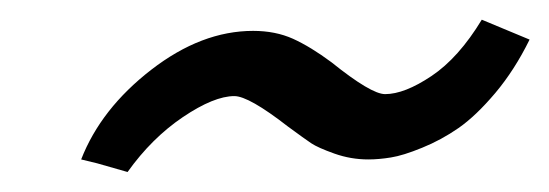

<svg xmlns="http://www.w3.org/2000/svg" viewBox="-20 -372 555 194"><path d="M78.1 -207 62 -210.9Q82 -262.2 132.8 -301.5Q183.6 -340.8 235.8 -340.8Q258.3 -340.8 276.1 -332.8Q293.9 -324.7 314.9 -309.1Q355 -276.9 369.1 -276.9Q388.7 -276.9 416 -295.2Q443.4 -313.5 466.8 -352.1L515.1 -332Q500 -301.3 480.5 -278.1Q460.9 -254.9 443.4 -242.7Q425.8 -230.5 406.5 -222.7Q387.2 -214.8 375 -212.9Q362.8 -210.9 352.1 -210.9Q334.5 -210.9 317.9 -216.8Q301.3 -222.7 294.4 -227.3Q287.6 -231.9 271 -244.1Q231.4 -274.9 216.8 -274.9Q196.3 -274.9 164.8 -253.7Q133.3 -232.4 108.9 -198.2Z"/></svg>

Font: Linux Libertine
Style: Bold Italic
Weight: 700
Italic angle: -11.5°
Designer: Philipp H. Poll
Foundry: Philipp H. Poll
Version: Version 4.0.5